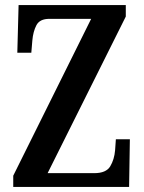

<svg xmlns="http://www.w3.org/2000/svg" viewBox="-20 -734 565 754"><path d="M32 0V-44L338 -660H174Q136 -660 123 -635Q110 -610 107 -575L103 -527H48L53 -714H474V-669L167 -54H350Q397 -54 413 -81Q429 -108 432 -144L435 -187H490L487 0Z"/></svg>

Font: Noto Serif ExtraCondensed SemiBold
Style: Regular
Weight: 600
Width: 2
Designer: Monotype Design Team
Foundry: Monotype Imaging Inc.
Version: Version 2.015; ttfautohint (v1.8.4.7-5d5b)